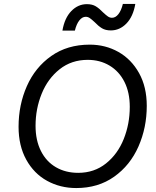

<svg xmlns="http://www.w3.org/2000/svg" viewBox="-20 -941 789 972"><path d="M665 -921Q654 -857 620 -822Q586 -787 541 -787Q514 -787 496 -798Q478 -809 459 -829Q444 -843 434.5 -849.5Q425 -856 414 -856Q396 -856 381.5 -837.5Q367 -819 359 -786H296Q307 -850 341 -885Q375 -920 420 -920Q447 -920 465 -909Q483 -898 502 -878Q517 -864 526.5 -857.5Q536 -851 547 -851Q565 -851 579.5 -869.5Q594 -888 602 -921ZM74 -299Q74 -410 116 -505Q158 -600 239.5 -657.5Q321 -715 434 -715Q514 -715 579.5 -678Q645 -641 684 -571Q723 -501 723 -405Q723 -295 681 -199.5Q639 -104 558 -46.5Q477 11 366 11Q285 11 218.5 -25.5Q152 -62 113 -132.5Q74 -203 74 -299ZM637 -400Q637 -473 610 -526.5Q583 -580 534.5 -609Q486 -638 424 -638Q342 -638 282 -590.5Q222 -543 191 -466.5Q160 -390 160 -304Q160 -231 187 -177Q214 -123 263 -94.5Q312 -66 376 -66Q457 -66 516.5 -113.5Q576 -161 606.5 -237.5Q637 -314 637 -400Z"/></svg>

Font: CBA Beacon Sans
Style: Italic
Weight: 400
Italic angle: -13°
Designer: Wei Huang
Foundry: Wei Huang
Version: Version 1.002